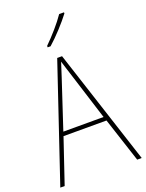

<svg xmlns="http://www.w3.org/2000/svg" viewBox="-173 -1034 850 1117"><g transform="rotate(-20 252.0 -475.5)"><path d="M369 -944V-951H339C308 -905 255 -845 210 -801V-792H228C276 -834 334 -898 369 -944ZM476 0H504L271 -715H241L0 0H27L120 -275H386ZM282 -601 377 -300H128L227 -600C236 -630 246 -657 255 -687C265 -653 274 -627 282 -601Z"/></g></svg>

Font: Noto Sans Sinhala UI SemiCondensed Thin
Style: Regular
Weight: 100
Width: 4
Designer: Jelle Bosma - Monotype Design Team
Foundry: Monotype Imaging Inc.
Version: Version 2.006